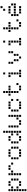

<svg xmlns="http://www.w3.org/2000/svg" viewBox="3092 -3920 1015 7240"><g transform="rotate(-90 3600.0 -300.5)"><path d="M14 -488Q13 -488 13 -488Q13 -488 13 -487V-414Q13 -413 13 -413Q13 -413 14 -413H87Q88 -413 88 -413Q88 -413 88 -414V-487Q88 -488 88 -488Q88 -488 87 -488ZM214 -488Q213 -488 213 -488Q213 -488 213 -487V-414Q213 -413 213 -413Q213 -413 214 -413H287Q288 -413 288 -413Q288 -413 288 -414V-487Q288 -488 288 -488Q288 -488 287 -488ZM314 -488Q313 -488 313 -488Q313 -488 313 -487V-414Q313 -413 313 -413Q313 -413 314 -413H387Q388 -413 388 -413Q388 -413 388 -414V-487Q388 -488 388 -488Q388 -488 387 -488ZM14 -388Q13 -388 13 -388Q13 -388 13 -387V-314Q13 -313 13 -313Q13 -313 14 -313H87Q88 -313 88 -313Q88 -313 88 -314V-387Q88 -388 88 -388Q88 -388 87 -388ZM114 -388Q113 -388 113 -388Q113 -388 113 -387V-314Q113 -313 113 -313Q113 -313 114 -313H187Q188 -313 188 -313Q188 -313 188 -314V-387Q188 -388 188 -388Q188 -388 187 -388ZM414 -388Q413 -388 413 -388Q413 -388 413 -387V-314Q413 -313 413 -313Q413 -313 414 -313H487Q488 -313 488 -313Q488 -313 488 -314V-387Q488 -388 488 -388Q488 -388 487 -388ZM14 -288Q13 -288 13 -288Q13 -288 13 -287V-214Q13 -213 13 -213Q13 -213 14 -213H87Q88 -213 88 -213Q88 -213 88 -214V-287Q88 -288 88 -288Q88 -288 87 -288ZM414 -288Q413 -288 413 -288Q413 -288 413 -287V-214Q413 -213 413 -213Q413 -213 414 -213H487Q488 -213 488 -213Q488 -213 488 -214V-287Q488 -288 488 -288Q488 -288 487 -288ZM14 -188Q13 -188 13 -188Q13 -188 13 -187V-114Q13 -113 13 -113Q13 -113 14 -113H87Q88 -113 88 -113Q88 -113 88 -114V-187Q88 -188 88 -188Q88 -188 87 -188ZM114 -188Q113 -188 113 -188Q113 -188 113 -187V-114Q113 -113 113 -113Q113 -113 114 -113H187Q188 -113 188 -113Q188 -113 188 -114V-187Q188 -188 188 -188Q188 -188 187 -188ZM414 -188Q413 -188 413 -188Q413 -188 413 -187V-114Q413 -113 413 -113Q413 -113 414 -113H487Q488 -113 488 -113Q488 -113 488 -114V-187Q488 -188 488 -188Q488 -188 487 -188ZM14 -88Q13 -88 13 -88Q13 -88 13 -87V-14Q13 -13 13 -13Q13 -13 14 -13H87Q88 -13 88 -13Q88 -13 88 -14V-87Q88 -88 88 -88Q88 -88 87 -88ZM214 -88Q213 -88 213 -88Q213 -88 213 -87V-14Q213 -13 213 -13Q213 -13 214 -13H287Q288 -13 288 -13Q288 -13 288 -14V-87Q288 -88 288 -88Q288 -88 287 -88ZM314 -88Q313 -88 313 -88Q313 -88 313 -87V-14Q313 -13 313 -13Q313 -13 314 -13H387Q388 -13 388 -13Q388 -13 388 -14V-87Q388 -88 388 -88Q388 -88 387 -88ZM14 12Q13 12 13 12Q13 12 13 13V86Q13 87 13 87Q13 87 14 87H87Q88 87 88 87Q88 87 88 86V13Q88 12 88 12Q88 12 87 12ZM14 112Q13 112 13 112Q13 112 13 113V186Q13 187 13 187Q13 187 14 187H87Q88 187 88 187Q88 187 88 186V113Q88 112 88 112Q88 112 87 112Z M614 -488Q613 -488 613 -488Q613 -488 613 -487V-414Q613 -413 613 -413Q613 -413 614 -413H687Q688 -413 688 -413Q688 -413 688 -414V-487Q688 -488 688 -488Q688 -488 687 -488ZM814 -488Q813 -488 813 -488Q813 -488 813 -487V-414Q813 -413 813 -413Q813 -413 814 -413H887Q888 -413 888 -413Q888 -413 888 -414V-487Q888 -488 888 -488Q888 -488 887 -488ZM914 -488Q913 -488 913 -488Q913 -488 913 -487V-414Q913 -413 913 -413Q913 -413 914 -413H987Q988 -413 988 -413Q988 -413 988 -414V-487Q988 -488 988 -488Q988 -488 987 -488ZM614 -388Q613 -388 613 -388Q613 -388 613 -387V-314Q613 -313 613 -313Q613 -313 614 -313H687Q688 -313 688 -313Q688 -313 688 -314V-387Q688 -388 688 -388Q688 -388 687 -388ZM714 -388Q713 -388 713 -388Q713 -388 713 -387V-314Q713 -313 713 -313Q713 -313 714 -313H787Q788 -313 788 -313Q788 -313 788 -314V-387Q788 -388 788 -388Q788 -388 787 -388ZM1014 -388Q1013 -388 1013 -388Q1013 -388 1013 -387V-314Q1013 -313 1013 -313Q1013 -313 1014 -313H1087Q1088 -313 1088 -313Q1088 -313 1088 -314V-387Q1088 -388 1088 -388Q1088 -388 1087 -388ZM614 -288Q613 -288 613 -288Q613 -288 613 -287V-214Q613 -213 613 -213Q613 -213 614 -213H687Q688 -213 688 -213Q688 -213 688 -214V-287Q688 -288 688 -288Q688 -288 687 -288ZM614 -188Q613 -188 613 -188Q613 -188 613 -187V-114Q613 -113 613 -113Q613 -113 614 -113H687Q688 -113 688 -113Q688 -113 688 -114V-187Q688 -188 688 -188Q688 -188 687 -188ZM614 -88Q613 -88 613 -88Q613 -88 613 -87V-14Q613 -13 613 -13Q613 -13 614 -13H687Q688 -13 688 -13Q688 -13 688 -14V-87Q688 -88 688 -88Q688 -88 687 -88Z M1314 -488Q1313 -488 1313 -488Q1313 -488 1313 -487V-414Q1313 -413 1313 -413Q1313 -413 1314 -413H1387Q1388 -413 1388 -413Q1388 -413 1388 -414V-487Q1388 -488 1388 -488Q1388 -488 1387 -488ZM1414 -488Q1413 -488 1413 -488Q1413 -488 1413 -487V-414Q1413 -413 1413 -413Q1413 -413 1414 -413H1487Q1488 -413 1488 -413Q1488 -413 1488 -414V-487Q1488 -488 1488 -488Q1488 -488 1487 -488ZM1514 -488Q1513 -488 1513 -488Q1513 -488 1513 -487V-414Q1513 -413 1513 -413Q1513 -413 1514 -413H1587Q1588 -413 1588 -413Q1588 -413 1588 -414V-487Q1588 -488 1588 -488Q1588 -488 1587 -488ZM1214 -388Q1213 -388 1213 -388Q1213 -388 1213 -387V-314Q1213 -313 1213 -313Q1213 -313 1214 -313H1287Q1288 -313 1288 -313Q1288 -313 1288 -314V-387Q1288 -388 1288 -388Q1288 -388 1287 -388ZM1614 -388Q1613 -388 1613 -388Q1613 -388 1613 -387V-314Q1613 -313 1613 -313Q1613 -313 1614 -313H1687Q1688 -313 1688 -313Q1688 -313 1688 -314V-387Q1688 -388 1688 -388Q1688 -388 1687 -388ZM1214 -288Q1213 -288 1213 -288Q1213 -288 1213 -287V-214Q1213 -213 1213 -213Q1213 -213 1214 -213H1287Q1288 -213 1288 -213Q1288 -213 1288 -214V-287Q1288 -288 1288 -288Q1288 -288 1287 -288ZM1614 -288Q1613 -288 1613 -288Q1613 -288 1613 -287V-214Q1613 -213 1613 -213Q1613 -213 1614 -213H1687Q1688 -213 1688 -213Q1688 -213 1688 -214V-287Q1688 -288 1688 -288Q1688 -288 1687 -288ZM1214 -188Q1213 -188 1213 -188Q1213 -188 1213 -187V-114Q1213 -113 1213 -113Q1213 -113 1214 -113H1287Q1288 -113 1288 -113Q1288 -113 1288 -114V-187Q1288 -188 1288 -188Q1288 -188 1287 -188ZM1614 -188Q1613 -188 1613 -188Q1613 -188 1613 -187V-114Q1613 -113 1613 -113Q1613 -113 1614 -113H1687Q1688 -113 1688 -113Q1688 -113 1688 -114V-187Q1688 -188 1688 -188Q1688 -188 1687 -188ZM1314 -88Q1313 -88 1313 -88Q1313 -88 1313 -87V-14Q1313 -13 1313 -13Q1313 -13 1314 -13H1387Q1388 -13 1388 -13Q1388 -13 1388 -14V-87Q1388 -88 1388 -88Q1388 -88 1387 -88ZM1414 -88Q1413 -88 1413 -88Q1413 -88 1413 -87V-14Q1413 -13 1413 -13Q1413 -13 1414 -13H1487Q1488 -13 1488 -13Q1488 -13 1488 -14V-87Q1488 -88 1488 -88Q1488 -88 1487 -88ZM1514 -88Q1513 -88 1513 -88Q1513 -88 1513 -87V-14Q1513 -13 1513 -13Q1513 -13 1514 -13H1587Q1588 -13 1588 -13Q1588 -13 1588 -14V-87Q1588 -88 1588 -88Q1588 -88 1587 -88Z M2214 -688Q2213 -688 2213 -688Q2213 -688 2213 -687V-614Q2213 -613 2213 -613Q2213 -613 2214 -613H2287Q2288 -613 2288 -613Q2288 -613 2288 -614V-687Q2288 -688 2288 -688Q2288 -688 2287 -688ZM2214 -588Q2213 -588 2213 -588Q2213 -588 2213 -587V-514Q2213 -513 2213 -513Q2213 -513 2214 -513H2287Q2288 -513 2288 -513Q2288 -513 2288 -514V-587Q2288 -588 2288 -588Q2288 -588 2287 -588ZM1914 -488Q1913 -488 1913 -488Q1913 -488 1913 -487V-414Q1913 -413 1913 -413Q1913 -413 1914 -413H1987Q1988 -413 1988 -413Q1988 -413 1988 -414V-487Q1988 -488 1988 -488Q1988 -488 1987 -488ZM2014 -488Q2013 -488 2013 -488Q2013 -488 2013 -487V-414Q2013 -413 2013 -413Q2013 -413 2014 -413H2087Q2088 -413 2088 -413Q2088 -413 2088 -414V-487Q2088 -488 2088 -488Q2088 -488 2087 -488ZM2214 -488Q2213 -488 2213 -488Q2213 -488 2213 -487V-414Q2213 -413 2213 -413Q2213 -413 2214 -413H2287Q2288 -413 2288 -413Q2288 -413 2288 -414V-487Q2288 -488 2288 -488Q2288 -488 2287 -488ZM1814 -388Q1813 -388 1813 -388Q1813 -388 1813 -387V-314Q1813 -313 1813 -313Q1813 -313 1814 -313H1887Q1888 -313 1888 -313Q1888 -313 1888 -314V-387Q1888 -388 1888 -388Q1888 -388 1887 -388ZM2114 -388Q2113 -388 2113 -388Q2113 -388 2113 -387V-314Q2113 -313 2113 -313Q2113 -313 2114 -313H2187Q2188 -313 2188 -313Q2188 -313 2188 -314V-387Q2188 -388 2188 -388Q2188 -388 2187 -388ZM2214 -388Q2213 -388 2213 -388Q2213 -388 2213 -387V-314Q2213 -313 2213 -313Q2213 -313 2214 -313H2287Q2288 -313 2288 -313Q2288 -313 2288 -314V-387Q2288 -388 2288 -388Q2288 -388 2287 -388ZM1814 -288Q1813 -288 1813 -288Q1813 -288 1813 -287V-214Q1813 -213 1813 -213Q1813 -213 1814 -213H1887Q1888 -213 1888 -213Q1888 -213 1888 -214V-287Q1888 -288 1888 -288Q1888 -288 1887 -288ZM2214 -288Q2213 -288 2213 -288Q2213 -288 2213 -287V-214Q2213 -213 2213 -213Q2213 -213 2214 -213H2287Q2288 -213 2288 -213Q2288 -213 2288 -214V-287Q2288 -288 2288 -288Q2288 -288 2287 -288ZM1814 -188Q1813 -188 1813 -188Q1813 -188 1813 -187V-114Q1813 -113 1813 -113Q1813 -113 1814 -113H1887Q1888 -113 1888 -113Q1888 -113 1888 -114V-187Q1888 -188 1888 -188Q1888 -188 1887 -188ZM2114 -188Q2113 -188 2113 -188Q2113 -188 2113 -187V-114Q2113 -113 2113 -113Q2113 -113 2114 -113H2187Q2188 -113 2188 -113Q2188 -113 2188 -114V-187Q2188 -188 2188 -188Q2188 -188 2187 -188ZM2214 -188Q2213 -188 2213 -188Q2213 -188 2213 -187V-114Q2213 -113 2213 -113Q2213 -113 2214 -113H2287Q2288 -113 2288 -113Q2288 -113 2288 -114V-187Q2288 -188 2288 -188Q2288 -188 2287 -188ZM1914 -88Q1913 -88 1913 -88Q1913 -88 1913 -87V-14Q1913 -13 1913 -13Q1913 -13 1914 -13H1987Q1988 -13 1988 -13Q1988 -13 1988 -14V-87Q1988 -88 1988 -88Q1988 -88 1987 -88ZM2014 -88Q2013 -88 2013 -88Q2013 -88 2013 -87V-14Q2013 -13 2013 -13Q2013 -13 2014 -13H2087Q2088 -13 2088 -13Q2088 -13 2088 -14V-87Q2088 -88 2088 -88Q2088 -88 2087 -88ZM2214 -88Q2213 -88 2213 -88Q2213 -88 2213 -87V-14Q2213 -13 2213 -13Q2213 -13 2214 -13H2287Q2288 -13 2288 -13Q2288 -13 2288 -14V-87Q2288 -88 2288 -88Q2288 -88 2287 -88Z M2414 -488Q2413 -488 2413 -488Q2413 -488 2413 -487V-414Q2413 -413 2413 -413Q2413 -413 2414 -413H2487Q2488 -413 2488 -413Q2488 -413 2488 -414V-487Q2488 -488 2488 -488Q2488 -488 2487 -488ZM2814 -488Q2813 -488 2813 -488Q2813 -488 2813 -487V-414Q2813 -413 2813 -413Q2813 -413 2814 -413H2887Q2888 -413 2888 -413Q2888 -413 2888 -414V-487Q2888 -488 2888 -488Q2888 -488 2887 -488ZM2414 -388Q2413 -388 2413 -388Q2413 -388 2413 -387V-314Q2413 -313 2413 -313Q2413 -313 2414 -313H2487Q2488 -313 2488 -313Q2488 -313 2488 -314V-387Q2488 -388 2488 -388Q2488 -388 2487 -388ZM2814 -388Q2813 -388 2813 -388Q2813 -388 2813 -387V-314Q2813 -313 2813 -313Q2813 -313 2814 -313H2887Q2888 -313 2888 -313Q2888 -313 2888 -314V-387Q2888 -388 2888 -388Q2888 -388 2887 -388ZM2414 -288Q2413 -288 2413 -288Q2413 -288 2413 -287V-214Q2413 -213 2413 -213Q2413 -213 2414 -213H2487Q2488 -213 2488 -213Q2488 -213 2488 -214V-287Q2488 -288 2488 -288Q2488 -288 2487 -288ZM2814 -288Q2813 -288 2813 -288Q2813 -288 2813 -287V-214Q2813 -213 2813 -213Q2813 -213 2814 -213H2887Q2888 -213 2888 -213Q2888 -213 2888 -214V-287Q2888 -288 2888 -288Q2888 -288 2887 -288ZM2414 -188Q2413 -188 2413 -188Q2413 -188 2413 -187V-114Q2413 -113 2413 -113Q2413 -113 2414 -113H2487Q2488 -113 2488 -113Q2488 -113 2488 -114V-187Q2488 -188 2488 -188Q2488 -188 2487 -188ZM2714 -188Q2713 -188 2713 -188Q2713 -188 2713 -187V-114Q2713 -113 2713 -113Q2713 -113 2714 -113H2787Q2788 -113 2788 -113Q2788 -113 2788 -114V-187Q2788 -188 2788 -188Q2788 -188 2787 -188ZM2814 -188Q2813 -188 2813 -188Q2813 -188 2813 -187V-114Q2813 -113 2813 -113Q2813 -113 2814 -113H2887Q2888 -113 2888 -113Q2888 -113 2888 -114V-187Q2888 -188 2888 -188Q2888 -188 2887 -188ZM2514 -88Q2513 -88 2513 -88Q2513 -88 2513 -87V-14Q2513 -13 2513 -13Q2513 -13 2514 -13H2587Q2588 -13 2588 -13Q2588 -13 2588 -14V-87Q2588 -88 2588 -88Q2588 -88 2587 -88ZM2614 -88Q2613 -88 2613 -88Q2613 -88 2613 -87V-14Q2613 -13 2613 -13Q2613 -13 2614 -13H2687Q2688 -13 2688 -13Q2688 -13 2688 -14V-87Q2688 -88 2688 -88Q2688 -88 2687 -88ZM2814 -88Q2813 -88 2813 -88Q2813 -88 2813 -87V-14Q2813 -13 2813 -13Q2813 -13 2814 -13H2887Q2888 -13 2888 -13Q2888 -13 2888 -14V-87Q2888 -88 2888 -88Q2888 -88 2887 -88Z M3114 -488Q3113 -488 3113 -488Q3113 -488 3113 -487V-414Q3113 -413 3113 -413Q3113 -413 3114 -413H3187Q3188 -413 3188 -413Q3188 -413 3188 -414V-487Q3188 -488 3188 -488Q3188 -488 3187 -488ZM3214 -488Q3213 -488 3213 -488Q3213 -488 3213 -487V-414Q3213 -413 3213 -413Q3213 -413 3214 -413H3287Q3288 -413 3288 -413Q3288 -413 3288 -414V-487Q3288 -488 3288 -488Q3288 -488 3287 -488ZM3314 -488Q3313 -488 3313 -488Q3313 -488 3313 -487V-414Q3313 -413 3313 -413Q3313 -413 3314 -413H3387Q3388 -413 3388 -413Q3388 -413 3388 -414V-487Q3388 -488 3388 -488Q3388 -488 3387 -488ZM3014 -388Q3013 -388 3013 -388Q3013 -388 3013 -387V-314Q3013 -313 3013 -313Q3013 -313 3014 -313H3087Q3088 -313 3088 -313Q3088 -313 3088 -314V-387Q3088 -388 3088 -388Q3088 -388 3087 -388ZM3414 -388Q3413 -388 3413 -388Q3413 -388 3413 -387V-314Q3413 -313 3413 -313Q3413 -313 3414 -313H3487Q3488 -313 3488 -313Q3488 -313 3488 -314V-387Q3488 -388 3488 -388Q3488 -388 3487 -388ZM3014 -288Q3013 -288 3013 -288Q3013 -288 3013 -287V-214Q3013 -213 3013 -213Q3013 -213 3014 -213H3087Q3088 -213 3088 -213Q3088 -213 3088 -214V-287Q3088 -288 3088 -288Q3088 -288 3087 -288ZM3014 -188Q3013 -188 3013 -188Q3013 -188 3013 -187V-114Q3013 -113 3013 -113Q3013 -113 3014 -113H3087Q3088 -113 3088 -113Q3088 -113 3088 -114V-187Q3088 -188 3088 -188Q3088 -188 3087 -188ZM3414 -188Q3413 -188 3413 -188Q3413 -188 3413 -187V-114Q3413 -113 3413 -113Q3413 -113 3414 -113H3487Q3488 -113 3488 -113Q3488 -113 3488 -114V-187Q3488 -188 3488 -188Q3488 -188 3487 -188ZM3114 -88Q3113 -88 3113 -88Q3113 -88 3113 -87V-14Q3113 -13 3113 -13Q3113 -13 3114 -13H3187Q3188 -13 3188 -13Q3188 -13 3188 -14V-87Q3188 -88 3188 -88Q3188 -88 3187 -88ZM3214 -88Q3213 -88 3213 -88Q3213 -88 3213 -87V-14Q3213 -13 3213 -13Q3213 -13 3214 -13H3287Q3288 -13 3288 -13Q3288 -13 3288 -14V-87Q3288 -88 3288 -88Q3288 -88 3287 -88ZM3314 -88Q3313 -88 3313 -88Q3313 -88 3313 -87V-14Q3313 -13 3313 -13Q3313 -13 3314 -13H3387Q3388 -13 3388 -13Q3388 -13 3388 -14V-87Q3388 -88 3388 -88Q3388 -88 3387 -88Z M3714 -688Q3713 -688 3713 -688Q3713 -688 3713 -687V-614Q3713 -613 3713 -613Q3713 -613 3714 -613H3787Q3788 -613 3788 -613Q3788 -613 3788 -614V-687Q3788 -688 3788 -688Q3788 -688 3787 -688ZM3714 -588Q3713 -588 3713 -588Q3713 -588 3713 -587V-514Q3713 -513 3713 -513Q3713 -513 3714 -513H3787Q3788 -513 3788 -513Q3788 -513 3788 -514V-587Q3788 -588 3788 -588Q3788 -588 3787 -588ZM3614 -488Q3613 -488 3613 -488Q3613 -488 3613 -487V-414Q3613 -413 3613 -413Q3613 -413 3614 -413H3687Q3688 -413 3688 -413Q3688 -413 3688 -414V-487Q3688 -488 3688 -488Q3688 -488 3687 -488ZM3714 -488Q3713 -488 3713 -488Q3713 -488 3713 -487V-414Q3713 -413 3713 -413Q3713 -413 3714 -413H3787Q3788 -413 3788 -413Q3788 -413 3788 -414V-487Q3788 -488 3788 -488Q3788 -488 3787 -488ZM3814 -488Q3813 -488 3813 -488Q3813 -488 3813 -487V-414Q3813 -413 3813 -413Q3813 -413 3814 -413H3887Q3888 -413 3888 -413Q3888 -413 3888 -414V-487Q3888 -488 3888 -488Q3888 -488 3887 -488ZM3914 -488Q3913 -488 3913 -488Q3913 -488 3913 -487V-414Q3913 -413 3913 -413Q3913 -413 3914 -413H3987Q3988 -413 3988 -413Q3988 -413 3988 -414V-487Q3988 -488 3988 -488Q3988 -488 3987 -488ZM3714 -388Q3713 -388 3713 -388Q3713 -388 3713 -387V-314Q3713 -313 3713 -313Q3713 -313 3714 -313H3787Q3788 -313 3788 -313Q3788 -313 3788 -314V-387Q3788 -388 3788 -388Q3788 -388 3787 -388ZM3714 -288Q3713 -288 3713 -288Q3713 -288 3713 -287V-214Q3713 -213 3713 -213Q3713 -213 3714 -213H3787Q3788 -213 3788 -213Q3788 -213 3788 -214V-287Q3788 -288 3788 -288Q3788 -288 3787 -288ZM3714 -188Q3713 -188 3713 -188Q3713 -188 3713 -187V-114Q3713 -113 3713 -113Q3713 -113 3714 -113H3787Q3788 -113 3788 -113Q3788 -113 3788 -114V-187Q3788 -188 3788 -188Q3788 -188 3787 -188ZM4014 -188Q4013 -188 4013 -188Q4013 -188 4013 -187V-114Q4013 -113 4013 -113Q4013 -113 4014 -113H4087Q4088 -113 4088 -113Q4088 -113 4088 -114V-187Q4088 -188 4088 -188Q4088 -188 4087 -188ZM3814 -88Q3813 -88 3813 -88Q3813 -88 3813 -87V-14Q3813 -13 3813 -13Q3813 -13 3814 -13H3887Q3888 -13 3888 -13Q3888 -13 3888 -14V-87Q3888 -88 3888 -88Q3888 -88 3887 -88ZM3914 -88Q3913 -88 3913 -88Q3913 -88 3913 -87V-14Q3913 -13 3913 -13Q3913 -13 3914 -13H3987Q3988 -13 3988 -13Q3988 -13 3988 -14V-87Q3988 -88 3988 -88Q3988 -88 3987 -88Z M4414 -688Q4413 -688 4413 -688Q4413 -688 4413 -687V-614Q4413 -613 4413 -613Q4413 -613 4414 -613H4487Q4488 -613 4488 -613Q4488 -613 4488 -614V-687Q4488 -688 4488 -688Q4488 -688 4487 -688ZM4314 -488Q4313 -488 4313 -488Q4313 -488 4313 -487V-414Q4313 -413 4313 -413Q4313 -413 4314 -413H4387Q4388 -413 4388 -413Q4388 -413 4388 -414V-487Q4388 -488 4388 -488Q4388 -488 4387 -488ZM4414 -488Q4413 -488 4413 -488Q4413 -488 4413 -487V-414Q4413 -413 4413 -413Q4413 -413 4414 -413H4487Q4488 -413 4488 -413Q4488 -413 4488 -414V-487Q4488 -488 4488 -488Q4488 -488 4487 -488ZM4414 -388Q4413 -388 4413 -388Q4413 -388 4413 -387V-314Q4413 -313 4413 -313Q4413 -313 4414 -313H4487Q4488 -313 4488 -313Q4488 -313 4488 -314V-387Q4488 -388 4488 -388Q4488 -388 4487 -388ZM4414 -288Q4413 -288 4413 -288Q4413 -288 4413 -287V-214Q4413 -213 4413 -213Q4413 -213 4414 -213H4487Q4488 -213 4488 -213Q4488 -213 4488 -214V-287Q4488 -288 4488 -288Q4488 -288 4487 -288ZM4414 -188Q4413 -188 4413 -188Q4413 -188 4413 -187V-114Q4413 -113 4413 -113Q4413 -113 4414 -113H4487Q4488 -113 4488 -113Q4488 -113 4488 -114V-187Q4488 -188 4488 -188Q4488 -188 4487 -188ZM4314 -88Q4313 -88 4313 -88Q4313 -88 4313 -87V-14Q4313 -13 4313 -13Q4313 -13 4314 -13H4387Q4388 -13 4388 -13Q4388 -13 4388 -14V-87Q4388 -88 4388 -88Q4388 -88 4387 -88ZM4414 -88Q4413 -88 4413 -88Q4413 -88 4413 -87V-14Q4413 -13 4413 -13Q4413 -13 4414 -13H4487Q4488 -13 4488 -13Q4488 -13 4488 -14V-87Q4488 -88 4488 -88Q4488 -88 4487 -88ZM4514 -88Q4513 -88 4513 -88Q4513 -88 4513 -87V-14Q4513 -13 4513 -13Q4513 -13 4514 -13H4587Q4588 -13 4588 -13Q4588 -13 4588 -14V-87Q4588 -88 4588 -88Q4588 -88 4587 -88Z M4814 -488Q4813 -488 4813 -488Q4813 -488 4813 -487V-414Q4813 -413 4813 -413Q4813 -413 4814 -413H4887Q4888 -413 4888 -413Q4888 -413 4888 -414V-487Q4888 -488 4888 -488Q4888 -488 4887 -488ZM5214 -488Q5213 -488 5213 -488Q5213 -488 5213 -487V-414Q5213 -413 5213 -413Q5213 -413 5214 -413H5287Q5288 -413 5288 -413Q5288 -413 5288 -414V-487Q5288 -488 5288 -488Q5288 -488 5287 -488ZM4814 -388Q4813 -388 4813 -388Q4813 -388 4813 -387V-314Q4813 -313 4813 -313Q4813 -313 4814 -313H4887Q4888 -313 4888 -313Q4888 -313 4888 -314V-387Q4888 -388 4888 -388Q4888 -388 4887 -388ZM5214 -388Q5213 -388 5213 -388Q5213 -388 5213 -387V-314Q5213 -313 5213 -313Q5213 -313 5214 -313H5287Q5288 -313 5288 -313Q5288 -313 5288 -314V-387Q5288 -388 5288 -388Q5288 -388 5287 -388ZM4914 -288Q4913 -288 4913 -288Q4913 -288 4913 -287V-214Q4913 -213 4913 -213Q4913 -213 4914 -213H4987Q4988 -213 4988 -213Q4988 -213 4988 -214V-287Q4988 -288 4988 -288Q4988 -288 4987 -288ZM5114 -288Q5113 -288 5113 -288Q5113 -288 5113 -287V-214Q5113 -213 5113 -213Q5113 -213 5114 -213H5187Q5188 -213 5188 -213Q5188 -213 5188 -214V-287Q5188 -288 5188 -288Q5188 -288 5187 -288ZM4914 -188Q4913 -188 4913 -188Q4913 -188 4913 -187V-114Q4913 -113 4913 -113Q4913 -113 4914 -113H4987Q4988 -113 4988 -113Q4988 -113 4988 -114V-187Q4988 -188 4988 -188Q4988 -188 4987 -188ZM5114 -188Q5113 -188 5113 -188Q5113 -188 5113 -187V-114Q5113 -113 5113 -113Q5113 -113 5114 -113H5187Q5188 -113 5188 -113Q5188 -113 5188 -114V-187Q5188 -188 5188 -188Q5188 -188 5187 -188ZM5014 -88Q5013 -88 5013 -88Q5013 -88 5013 -87V-14Q5013 -13 5013 -13Q5013 -13 5014 -13H5087Q5088 -13 5088 -13Q5088 -13 5088 -14V-87Q5088 -88 5088 -88Q5088 -88 5087 -88Z M5614 -688Q5613 -688 5613 -688Q5613 -688 5613 -687V-614Q5613 -613 5613 -613Q5613 -613 5614 -613H5687Q5688 -613 5688 -613Q5688 -613 5688 -614V-687Q5688 -688 5688 -688Q5688 -688 5687 -688ZM5514 -488Q5513 -488 5513 -488Q5513 -488 5513 -487V-414Q5513 -413 5513 -413Q5513 -413 5514 -413H5587Q5588 -413 5588 -413Q5588 -413 5588 -414V-487Q5588 -488 5588 -488Q5588 -488 5587 -488ZM5614 -488Q5613 -488 5613 -488Q5613 -488 5613 -487V-414Q5613 -413 5613 -413Q5613 -413 5614 -413H5687Q5688 -413 5688 -413Q5688 -413 5688 -414V-487Q5688 -488 5688 -488Q5688 -488 5687 -488ZM5614 -388Q5613 -388 5613 -388Q5613 -388 5613 -387V-314Q5613 -313 5613 -313Q5613 -313 5614 -313H5687Q5688 -313 5688 -313Q5688 -313 5688 -314V-387Q5688 -388 5688 -388Q5688 -388 5687 -388ZM5614 -288Q5613 -288 5613 -288Q5613 -288 5613 -287V-214Q5613 -213 5613 -213Q5613 -213 5614 -213H5687Q5688 -213 5688 -213Q5688 -213 5688 -214V-287Q5688 -288 5688 -288Q5688 -288 5687 -288ZM5614 -188Q5613 -188 5613 -188Q5613 -188 5613 -187V-114Q5613 -113 5613 -113Q5613 -113 5614 -113H5687Q5688 -113 5688 -113Q5688 -113 5688 -114V-187Q5688 -188 5688 -188Q5688 -188 5687 -188ZM5514 -88Q5513 -88 5513 -88Q5513 -88 5513 -87V-14Q5513 -13 5513 -13Q5513 -13 5514 -13H5587Q5588 -13 5588 -13Q5588 -13 5588 -14V-87Q5588 -88 5588 -88Q5588 -88 5587 -88ZM5614 -88Q5613 -88 5613 -88Q5613 -88 5613 -87V-14Q5613 -13 5613 -13Q5613 -13 5614 -13H5687Q5688 -13 5688 -13Q5688 -13 5688 -14V-87Q5688 -88 5688 -88Q5688 -88 5687 -88ZM5714 -88Q5713 -88 5713 -88Q5713 -88 5713 -87V-14Q5713 -13 5713 -13Q5713 -13 5714 -13H5787Q5788 -13 5788 -13Q5788 -13 5788 -14V-87Q5788 -88 5788 -88Q5788 -88 5787 -88Z M6114 -688Q6113 -688 6113 -688Q6113 -688 6113 -687V-614Q6113 -613 6113 -613Q6113 -613 6114 -613H6187Q6188 -613 6188 -613Q6188 -613 6188 -614V-687Q6188 -688 6188 -688Q6188 -688 6187 -688ZM6114 -588Q6113 -588 6113 -588Q6113 -588 6113 -587V-514Q6113 -513 6113 -513Q6113 -513 6114 -513H6187Q6188 -513 6188 -513Q6188 -513 6188 -514V-587Q6188 -588 6188 -588Q6188 -588 6187 -588ZM6014 -488Q6013 -488 6013 -488Q6013 -488 6013 -487V-414Q6013 -413 6013 -413Q6013 -413 6014 -413H6087Q6088 -413 6088 -413Q6088 -413 6088 -414V-487Q6088 -488 6088 -488Q6088 -488 6087 -488ZM6114 -488Q6113 -488 6113 -488Q6113 -488 6113 -487V-414Q6113 -413 6113 -413Q6113 -413 6114 -413H6187Q6188 -413 6188 -413Q6188 -413 6188 -414V-487Q6188 -488 6188 -488Q6188 -488 6187 -488ZM6214 -488Q6213 -488 6213 -488Q6213 -488 6213 -487V-414Q6213 -413 6213 -413Q6213 -413 6214 -413H6287Q6288 -413 6288 -413Q6288 -413 6288 -414V-487Q6288 -488 6288 -488Q6288 -488 6287 -488ZM6314 -488Q6313 -488 6313 -488Q6313 -488 6313 -487V-414Q6313 -413 6313 -413Q6313 -413 6314 -413H6387Q6388 -413 6388 -413Q6388 -413 6388 -414V-487Q6388 -488 6388 -488Q6388 -488 6387 -488ZM6114 -388Q6113 -388 6113 -388Q6113 -388 6113 -387V-314Q6113 -313 6113 -313Q6113 -313 6114 -313H6187Q6188 -313 6188 -313Q6188 -313 6188 -314V-387Q6188 -388 6188 -388Q6188 -388 6187 -388ZM6114 -288Q6113 -288 6113 -288Q6113 -288 6113 -287V-214Q6113 -213 6113 -213Q6113 -213 6114 -213H6187Q6188 -213 6188 -213Q6188 -213 6188 -214V-287Q6188 -288 6188 -288Q6188 -288 6187 -288ZM6114 -188Q6113 -188 6113 -188Q6113 -188 6113 -187V-114Q6113 -113 6113 -113Q6113 -113 6114 -113H6187Q6188 -113 6188 -113Q6188 -113 6188 -114V-187Q6188 -188 6188 -188Q6188 -188 6187 -188ZM6414 -188Q6413 -188 6413 -188Q6413 -188 6413 -187V-114Q6413 -113 6413 -113Q6413 -113 6414 -113H6487Q6488 -113 6488 -113Q6488 -113 6488 -114V-187Q6488 -188 6488 -188Q6488 -188 6487 -188ZM6214 -88Q6213 -88 6213 -88Q6213 -88 6213 -87V-14Q6213 -13 6213 -13Q6213 -13 6214 -13H6287Q6288 -13 6288 -13Q6288 -13 6288 -14V-87Q6288 -88 6288 -88Q6288 -88 6287 -88ZM6314 -88Q6313 -88 6313 -88Q6313 -88 6313 -87V-14Q6313 -13 6313 -13Q6313 -13 6314 -13H6387Q6388 -13 6388 -13Q6388 -13 6388 -14V-87Q6388 -88 6388 -88Q6388 -88 6387 -88Z M6914 -788Q6913 -788 6913 -788Q6913 -788 6913 -787V-714Q6913 -713 6913 -713Q6913 -713 6914 -713H6987Q6988 -713 6988 -713Q6988 -713 6988 -714V-787Q6988 -788 6988 -788Q6988 -788 6987 -788ZM6814 -688Q6813 -688 6813 -688Q6813 -688 6813 -687V-614Q6813 -613 6813 -613Q6813 -613 6814 -613H6887Q6888 -613 6888 -613Q6888 -613 6888 -614V-687Q6888 -688 6888 -688Q6888 -688 6887 -688ZM6714 -488Q6713 -488 6713 -488Q6713 -488 6713 -487V-414Q6713 -413 6713 -413Q6713 -413 6714 -413H6787Q6788 -413 6788 -413Q6788 -413 6788 -414V-487Q6788 -488 6788 -488Q6788 -488 6787 -488ZM6814 -488Q6813 -488 6813 -488Q6813 -488 6813 -487V-414Q6813 -413 6813 -413Q6813 -413 6814 -413H6887Q6888 -413 6888 -413Q6888 -413 6888 -414V-487Q6888 -488 6888 -488Q6888 -488 6887 -488ZM6914 -488Q6913 -488 6913 -488Q6913 -488 6913 -487V-414Q6913 -413 6913 -413Q6913 -413 6914 -413H6987Q6988 -413 6988 -413Q6988 -413 6988 -414V-487Q6988 -488 6988 -488Q6988 -488 6987 -488ZM6614 -388Q6613 -388 6613 -388Q6613 -388 6613 -387V-314Q6613 -313 6613 -313Q6613 -313 6614 -313H6687Q6688 -313 6688 -313Q6688 -313 6688 -314V-387Q6688 -388 6688 -388Q6688 -388 6687 -388ZM7014 -388Q7013 -388 7013 -388Q7013 -388 7013 -387V-314Q7013 -313 7013 -313Q7013 -313 7014 -313H7087Q7088 -313 7088 -313Q7088 -313 7088 -314V-387Q7088 -388 7088 -388Q7088 -388 7087 -388ZM6614 -288Q6613 -288 6613 -288Q6613 -288 6613 -287V-214Q6613 -213 6613 -213Q6613 -213 6614 -213H6687Q6688 -213 6688 -213Q6688 -213 6688 -214V-287Q6688 -288 6688 -288Q6688 -288 6687 -288ZM6714 -288Q6713 -288 6713 -288Q6713 -288 6713 -287V-214Q6713 -213 6713 -213Q6713 -213 6714 -213H6787Q6788 -213 6788 -213Q6788 -213 6788 -214V-287Q6788 -288 6788 -288Q6788 -288 6787 -288ZM6814 -288Q6813 -288 6813 -288Q6813 -288 6813 -287V-214Q6813 -213 6813 -213Q6813 -213 6814 -213H6887Q6888 -213 6888 -213Q6888 -213 6888 -214V-287Q6888 -288 6888 -288Q6888 -288 6887 -288ZM6914 -288Q6913 -288 6913 -288Q6913 -288 6913 -287V-214Q6913 -213 6913 -213Q6913 -213 6914 -213H6987Q6988 -213 6988 -213Q6988 -213 6988 -214V-287Q6988 -288 6988 -288Q6988 -288 6987 -288ZM7014 -288Q7013 -288 7013 -288Q7013 -288 7013 -287V-214Q7013 -213 7013 -213Q7013 -213 7014 -213H7087Q7088 -213 7088 -213Q7088 -213 7088 -214V-287Q7088 -288 7088 -288Q7088 -288 7087 -288ZM6614 -188Q6613 -188 6613 -188Q6613 -188 6613 -187V-114Q6613 -113 6613 -113Q6613 -113 6614 -113H6687Q6688 -113 6688 -113Q6688 -113 6688 -114V-187Q6688 -188 6688 -188Q6688 -188 6687 -188ZM6714 -88Q6713 -88 6713 -88Q6713 -88 6713 -87V-14Q6713 -13 6713 -13Q6713 -13 6714 -13H6787Q6788 -13 6788 -13Q6788 -13 6788 -14V-87Q6788 -88 6788 -88Q6788 -88 6787 -88ZM6814 -88Q6813 -88 6813 -88Q6813 -88 6813 -87V-14Q6813 -13 6813 -13Q6813 -13 6814 -13H6887Q6888 -13 6888 -13Q6888 -13 6888 -14V-87Q6888 -88 6888 -88Q6888 -88 6887 -88ZM6914 -88Q6913 -88 6913 -88Q6913 -88 6913 -87V-14Q6913 -13 6913 -13Q6913 -13 6914 -13H6987Q6988 -13 6988 -13Q6988 -13 6988 -14V-87Q6988 -88 6988 -88Q6988 -88 6987 -88Z"/></g></svg>

Font: Doto
Style: Bold
Weight: 700
Monospace: yes
Version: Version 1.000